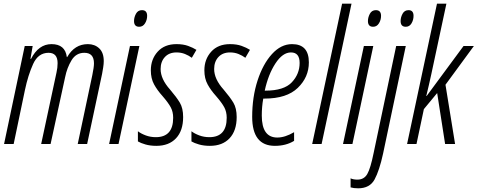

<svg xmlns="http://www.w3.org/2000/svg" viewBox="-20 -780 2587 1040"><path d="M54 0 115 -292Q132 -373 159.5 -433.5Q187 -494 243 -494Q292 -494 292 -438Q292 -413 286 -387L203 0H254L333 -363Q343 -413 367.5 -453.5Q392 -494 437 -494Q489 -494 489 -437Q489 -416 480 -373L401 0H452L533 -380Q536 -396 539 -415Q542 -434 542 -449Q542 -495 517.5 -518Q493 -541 456 -541Q384 -541 344 -471H342Q333 -541 259 -541Q189 -541 148 -461H145L157 -531H114L2 0Z M777 -694Q777 -725 749 -725Q727 -725 716.5 -705.5Q706 -686 706 -666Q706 -635 734 -635Q754 -635 765.5 -653.5Q777 -672 777 -694ZM622 0 735 -531H684L571 0Z M972 -146Q972 -194 954 -224Q936 -254 901 -295Q850 -352 850 -406Q850 -446 873 -471Q896 -496 936 -496Q961 -496 982 -487.5Q1003 -479 1019 -467L1044 -510Q1025 -522 998.5 -531.5Q972 -541 936 -541Q871 -541 834 -500Q797 -459 797 -399Q797 -355 814.5 -323Q832 -291 860 -260Q892 -223 905 -198.5Q918 -174 918 -142Q918 -37 824 -37Q795 -37 769.5 -46.5Q744 -56 727 -69V-14Q742 -5 768 2.5Q794 10 827 10Q895 10 933.5 -31Q972 -72 972 -146Z M1262 -146Q1262 -194 1244 -224Q1226 -254 1191 -295Q1140 -352 1140 -406Q1140 -446 1163 -471Q1186 -496 1226 -496Q1251 -496 1272 -487.5Q1293 -479 1309 -467L1334 -510Q1315 -522 1288.5 -531.5Q1262 -541 1226 -541Q1161 -541 1124 -500Q1087 -459 1087 -399Q1087 -355 1104.5 -323Q1122 -291 1150 -260Q1182 -223 1195 -198.5Q1208 -174 1208 -142Q1208 -37 1114 -37Q1085 -37 1059.5 -46.5Q1034 -56 1017 -69V-14Q1032 -5 1058 2.5Q1084 10 1117 10Q1185 10 1223.5 -31Q1262 -72 1262 -146Z M1573 -17V-64Q1524 -35 1482 -35Q1398 -35 1398 -154Q1398 -202 1406 -246H1413Q1533 -246 1593 -304Q1653 -362 1653 -442Q1653 -541 1562 -541Q1502 -541 1453 -487Q1404 -433 1375 -343.5Q1346 -254 1346 -147Q1346 10 1469 10Q1529 10 1573 -17ZM1556 -496Q1603 -496 1603 -439Q1603 -379 1560.5 -334Q1518 -289 1418 -289H1414Q1433 -377 1472 -436.5Q1511 -496 1556 -496Z M1722 0 1884 -760H1833L1671 0Z M2044 -694Q2044 -725 2016 -725Q1994 -725 1983.5 -705.5Q1973 -686 1973 -666Q1973 -635 2001 -635Q2021 -635 2032.5 -653.5Q2044 -672 2044 -694ZM1889 0 2002 -531H1951L1838 0Z M2220 -694Q2220 -725 2193 -725Q2171 -725 2160.5 -705.5Q2150 -686 2150 -666Q2150 -635 2178 -635Q2198 -635 2209 -653.5Q2220 -672 2220 -694ZM2055 52 2178 -531H2126L2004 48Q1987 132 1969.5 162.5Q1952 193 1916 193Q1894 193 1879 186V235Q1896 240 1920 240Q1983 240 2009 192Q2035 144 2055 52Z M2236 0 2276 -189 2348 -276 2391 0H2445L2393 -321L2547 -531H2491L2291 -260H2289Q2297 -293 2303.5 -321Q2310 -349 2316 -377L2398 -760H2347L2185 0Z"/></svg>

Font: Noto Sans Display Condensed Light
Style: Italic
Weight: 300
Width: 3
Designer: Monotype Design team
Foundry: Monotype Imaging Inc.
Version: 1.000